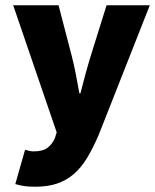

<svg xmlns="http://www.w3.org/2000/svg" viewBox="-20 -520 588 728"><path d="M75 48Q82 50 90.5 52Q99 54 107 54Q142 54 160 40.5Q178 27 188 4L195 -18L30 -500H202L252 -308Q261 -273 267.5 -238.5Q274 -204 281 -166H285Q294 -202 303.5 -237Q313 -272 324 -308L384 -500H548L354 -8Q332 43 309.5 80Q287 117 258.5 141Q230 165 195 176.5Q160 188 114 188Q88 188 71.5 185.5Q55 183 38 178L75 48Z"/></svg>

Font: Kilde Sans Black
Style: Regular
Weight: 900
Italic angle: -3°
Designer: Paul D. Hunt
Foundry: Adobe Systems Incorporated
Version: Version 1.050;PS Version 1.000;hotconv 1.0.70;makeotf.lib2.5